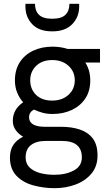

<svg xmlns="http://www.w3.org/2000/svg" viewBox="-20 -752 569 1004"><path d="M266 232Q207 232 153 217Q99 202 65.5 166.5Q32 131 32 72Q32 31 51 4Q70 -23 101 -37Q77 -51 62 -72Q47 -93 47 -120Q47 -180 101 -217Q81 -240 69.5 -268.5Q58 -297 58 -332Q58 -387 83.5 -426.5Q109 -466 153.5 -487Q198 -508 255 -508Q297 -508 334 -496H503V-425H426Q439 -405 445.5 -381.5Q452 -358 452 -332Q452 -275 425.5 -236Q399 -197 354.5 -176.5Q310 -156 255 -156Q227 -156 204 -162Q181 -168 158 -179Q132 -166 132 -139Q132 -89 216 -89H299Q355 -89 398 -74.5Q441 -60 465.5 -27.5Q490 5 490 61Q490 118 458 156Q426 194 375 213Q324 232 266 232ZM264 162Q324 162 366 139.5Q408 117 408 71Q408 -15 304 -15H219Q170 -15 142 6.5Q114 28 114 71Q114 104 135 124Q156 144 190 153Q224 162 264 162ZM253 -226Q305 -226 338 -256Q371 -286 371 -332Q371 -378 338 -408Q305 -438 253 -438Q201 -438 169.5 -408Q138 -378 138 -332Q138 -286 168.5 -256Q199 -226 253 -226ZM253 -588Q184 -588 148.5 -625.5Q113 -663 113 -718V-732H163Q163 -695 184 -674.5Q205 -654 253 -654Q301 -654 322 -674.5Q343 -695 343 -732H394V-718Q394 -663 357.5 -625.5Q321 -588 253 -588Z"/></svg>

Font: Rethink Sans
Style: Regular
Weight: 400
Designer: The Rethink Sans project authors (Hans Thiessen). DM Sans designed by Colophon Foundry.
Foundry: Rethink Communications LLC
Version: Version 1.001